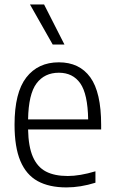

<svg xmlns="http://www.w3.org/2000/svg" viewBox="-20 -828 510 858"><path d="M432 -249.5H105.5Q107 -172.5 127 -127Q147 -81.5 185.2 -61.5Q223.5 -41.5 283 -41.5Q336.5 -41.5 406.5 -62.5V-11.5Q339.5 9.5 277 9.5Q199.5 9.5 148.2 -18.8Q97 -47 71 -108.8Q45 -170.5 45 -271Q45 -414 97.5 -481.8Q150 -549.5 243 -549.5Q335 -549.5 383.5 -482.5Q432 -415.5 432 -270ZM105.5 -294.5H374Q372 -408 338.8 -455.5Q305.5 -503 243 -503Q179 -503 143.2 -455.2Q107.5 -407.5 105.5 -294.5ZM215.5 -629 114 -808H177L268 -629Z"/></svg>

Font: Encode Sans Semi Condensed Light
Style: Regular
Weight: 300
Width: 4
Designer: Multiple Designers
Foundry: Impallari Type
Version: Version 2.000